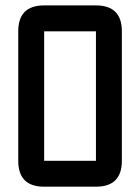

<svg xmlns="http://www.w3.org/2000/svg" viewBox="-20 -704 528 724"><path d="M341.8 0H146.5Q48.8 0 48.8 -97.7V-585.9Q48.8 -683.6 146.5 -683.6H341.8Q439.5 -683.6 439.5 -585.9V-97.7Q439.5 0 341.8 0ZM341.8 -97.7V-585.9H146.5V-97.7Z"/></svg>

Font: BabelStone Runic Short Twig
Style: Regular
Weight: 400
Designer: Andrew West
Foundry: BabelStone
Version: Version 3.003;March 14, 2022